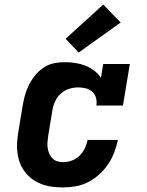

<svg xmlns="http://www.w3.org/2000/svg" viewBox="-20 -809 640 837"><path d="M255 8Q231 8 207.5 5Q184 2 162.5 -6Q141 -14 123 -26.5Q105 -39 91 -56.5Q77 -74 68.5 -95Q60 -116 56.5 -139Q53 -162 54.5 -186Q56 -210 60 -234L78 -344Q82 -368 88 -391Q94 -414 105 -436.5Q116 -459 132 -479Q148 -499 169 -513.5Q190 -528 214 -533Q238 -538 262 -538Q285 -538 308 -534.5Q331 -531 351.5 -523Q372 -515 390 -501.5Q408 -488 420 -470L430 -530H546L516 -349H400Q403 -366 398.5 -382.5Q394 -399 382 -409.5Q370 -420 353.5 -424Q337 -428 321 -428Q301 -428 280.5 -421.5Q260 -415 244 -400Q228 -385 219.5 -365.5Q211 -346 208 -326L190 -216Q188 -203 187 -189.5Q186 -176 188 -163Q190 -150 195 -138.5Q200 -127 208.5 -118.5Q217 -110 229.5 -106Q242 -102 255 -102Q274 -102 293 -109Q312 -116 326.5 -130Q341 -144 349.5 -162Q358 -180 362 -199H494Q488 -171 478 -144.5Q468 -118 451.5 -93.5Q435 -69 413 -49Q391 -29 365 -15.5Q339 -2 311 3Q283 8 255 8ZM323 -580 266 -640 430 -789 506 -711Z"/></svg>

Font: Iosevka Curly Slab XBdExObl
Style: Regular
Weight: 800
Width: 7
Italic angle: -9°
Monospace: yes
Designer: Belleve Invis
Foundry: Belleve Invis
Version: Version 11.1.0; ttfautohint (v1.8.3)